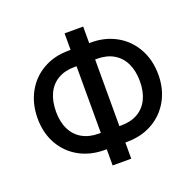

<svg xmlns="http://www.w3.org/2000/svg" viewBox="-130 -857 1042 1023"><g transform="rotate(-20 391.0 -345.5)"><path d="M733.4 -342.8Q733.4 -260.7 697.5 -197Q661.6 -133.3 598.4 -97.9Q535.2 -62.5 455.1 -62.5H444.3V29.3H338.9V-62.5H327.1Q246.6 -62.5 183.3 -97.7Q120.1 -132.8 84.5 -196.3Q48.8 -259.8 48.8 -341.8Q48.8 -425.3 84.5 -490Q120.1 -554.7 183.3 -590.3Q246.6 -626 327.1 -626H338.9V-719.7H444.3V-626H455.1Q535.2 -626 598.4 -590.3Q661.6 -554.7 697.5 -490.2Q733.4 -425.8 733.4 -342.8ZM153.3 -341.8Q153.3 -284.2 174.1 -242.2Q194.8 -200.2 233.9 -177.7Q272.9 -155.3 327.1 -155.3H338.9V-533.2H327.1Q272.5 -533.2 233.4 -510.5Q194.3 -487.8 173.8 -444.8Q153.3 -401.9 153.3 -341.8ZM455.1 -155.3Q509.8 -155.3 548.8 -177.7Q587.9 -200.2 608.4 -242.4Q628.9 -284.7 628.9 -342.8Q628.9 -401.9 608.4 -444.6Q587.9 -487.3 548.8 -510.3Q509.8 -533.2 455.1 -533.2H444.3V-155.3Z"/></g></svg>

Font: Pretendard Std Medium
Style: Regular
Weight: 500
Designer: Base glyphs from Inter by Rasmus Andersson; Hangeul glyphs from Noto Sans CJK(Source Han Sans) by Jang Soo-young and Kan
Foundry: Kil Hyung-jin
Version: Version 1.309